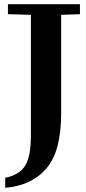

<svg xmlns="http://www.w3.org/2000/svg" viewBox="-20 -760 410 920"><path d="M128 -108V-689L18 -692V-740H363V-692L273 -689V-216Q273 -35 202.5 47Q132 129 5 140V92Q74 78 101 33Q128 -12 128 -108Z"/></svg>

Font: Minipax
Style: Bold
Weight: 600
Designer: Raphaël Ronot, Igor Stepanchenko (Cyrillic)
Foundry: steppetype
Version: Version 1.002